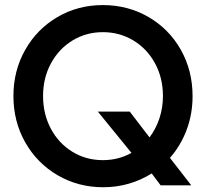

<svg xmlns="http://www.w3.org/2000/svg" viewBox="-20 -748 854 775"><path d="M592.3 -47.9Q549.8 -21 500.2 -6.6Q450.7 7.8 396.5 7.8Q295.9 7.8 212.9 -40.5Q129.9 -88.9 82 -173.1Q34.2 -257.3 34.2 -360.4Q34.2 -462.9 81.8 -546.9Q129.4 -630.9 211.9 -679.2Q294.4 -727.5 395 -727.5Q496.6 -727.5 579.6 -679.2Q662.6 -630.9 710 -546.9Q757.3 -462.9 757.3 -359.9Q757.3 -287.6 733.4 -223.9Q709.5 -160.2 666 -110.8L752 0H628.4ZM510.7 -130.9 375 -297.4H503.9L583.5 -193.4Q609.4 -227.5 623.5 -270.3Q637.7 -313 637.7 -360.4Q637.7 -433.6 605.7 -492.4Q573.7 -551.3 518.3 -584.7Q462.9 -618.2 395 -618.2Q328.1 -618.2 272.9 -584.7Q217.8 -551.3 185.8 -492.4Q153.8 -433.6 153.8 -360.4Q153.8 -287.6 185.3 -228.5Q216.8 -169.4 272 -135.5Q327.1 -101.6 395 -101.6Q458 -101.6 510.7 -130.9Z"/></svg>

Font: Reddit Sans SemiBold
Style: Regular
Weight: 600
Designer: Stephen Hutchings
Foundry: Reddit
Version: Version 1.013